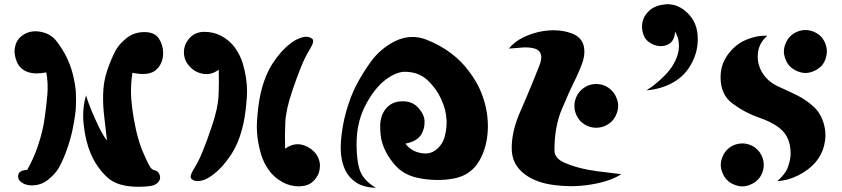

<svg xmlns="http://www.w3.org/2000/svg" viewBox="-20 -898 4037 921"><path d="M110.4 -83Q142.6 -138.7 164.1 -205.1Q186.5 -272.5 194.3 -333Q202.1 -386.7 207 -442.4Q211.9 -498 202.1 -550.8Q178.7 -545.9 154.3 -545.9Q128.9 -545.9 107.4 -554.7Q70.3 -571.3 58.6 -607.4Q49.8 -630.9 49.8 -652.3Q49.8 -664.1 52.7 -674.8Q60.5 -712.9 95.7 -733.4Q120.1 -748 149.4 -748Q163.1 -748 176.8 -745.1Q225.6 -735.4 252.9 -698.2Q280.3 -662.1 298.8 -625Q318.4 -585 329.1 -543Q339.8 -501 343.8 -458Q344.7 -437.5 344.7 -417Q344.7 -391.6 342.8 -367.2Q337.9 -322.3 328.1 -276.4Q318.4 -230.5 301.8 -183.6Q286.1 -136.7 262.7 -93.8Q245.1 -63.5 210.9 -36.1Q176.8 -8.8 133.8 -8.8Q132.8 -8.8 130.9 -8.8Q119.1 -8.8 108.4 -11.7Q97.7 -14.6 88.9 -19.5Q63.5 -34.2 67.4 -57.6Q70.3 -81.1 110.4 -83ZM615.2 -548.8Q607.4 -498 608.4 -450.2Q609.4 -402.3 622.1 -327.1Q631.8 -271.5 643.6 -232.4Q654.3 -192.4 670.9 -157.2Q683.6 -127 695.3 -105.5Q706.1 -84 721.7 -81.1Q734.4 -79.1 741.2 -68.4Q748 -57.6 748 -45.9Q748 -29.3 729.5 -15.6Q710.9 -2 644.5 -2Q542 -2 494.1 -47.9Q445.3 -92.8 416 -159.2Q389.6 -221.7 381.8 -297.9Q378.9 -321.3 378.9 -342.8Q378.9 -394.5 392.6 -440.4Q397.5 -424.8 404.3 -405.3Q412.1 -385.7 419.9 -365.2Q436.5 -326.2 455.1 -287.1Q474.6 -248 493.2 -223.6Q487.3 -280.3 480.5 -334Q473.6 -387.7 474.6 -442.4Q475.6 -503.9 493.2 -556.6Q510.7 -610.4 534.2 -655.3Q552.7 -688.5 587.9 -715.8Q623 -744.1 672.9 -744.1Q721.7 -744.1 742.2 -712.9Q762.7 -681.6 762.7 -643.6Q762.7 -594.7 729.5 -563.5Q695.3 -532.2 615.2 -548.8Z M1029.3 -563.5Q993.2 -537.1 955.1 -543.9Q917 -549.8 890.6 -578.1Q865.2 -604.5 862.3 -640.6Q862.3 -644.5 862.3 -648.4Q862.3 -680.7 881.8 -706.1Q908.2 -743.2 955.1 -745.1Q958 -745.1 961.9 -745.1Q1003.9 -745.1 1040 -726.6Q1082 -704.1 1107.4 -668.9Q1132.8 -632.8 1144.5 -593.8Q1165 -524.4 1165 -460.9Q1165 -446.3 1164.1 -433.6Q1159.2 -357.4 1147.5 -304.7Q1127.9 -215.8 1087.9 -155.3Q1047.9 -94.7 1005.9 -63.5Q984.4 -45.9 963.9 -37.1Q943.4 -29.3 927.7 -29.3Q912.1 -29.3 899.4 -39.1Q885.7 -48.8 911.1 -89.8Q934.6 -127 953.1 -174.8Q972.7 -221.7 996.1 -292Q1025.4 -377.9 1028.3 -438.5Q1031.2 -499 1029.3 -563.5ZM1347.7 -184.6Q1383.8 -210.9 1421.9 -205.1Q1459 -198.2 1486.3 -170.9Q1511.7 -144.5 1514.6 -108.4Q1514.6 -104.5 1514.6 -100.6Q1514.6 -68.4 1495.1 -43Q1468.8 -5.9 1421.9 -4.9Q1418.9 -3.9 1416 -3.9Q1373 -3.9 1336.9 -23.4Q1294.9 -45.9 1269.5 -82Q1244.1 -118.2 1232.4 -157.2Q1211.9 -226.6 1211.9 -290Q1211.9 -303.7 1212.9 -317.4Q1217.8 -393.6 1229.5 -446.3Q1249 -534.2 1289.1 -595.7Q1329.1 -656.2 1371.1 -687.5Q1392.6 -705.1 1413.1 -712.9Q1433.6 -721.7 1449.2 -721.7Q1464.8 -721.7 1477.5 -711.9Q1491.2 -702.1 1465.8 -661.1Q1442.4 -623 1423.8 -576.2Q1404.3 -528.3 1380.9 -459Q1351.6 -372.1 1348.6 -311.5Q1345.7 -251 1347.7 -184.6Z M1783.2 2.9Q1723.6 1 1688.5 -22.5Q1653.3 -45.9 1635.7 -83Q1614.3 -129.9 1614.3 -188.5Q1614.3 -203.1 1615.2 -217.8Q1621.1 -293.9 1640.6 -363.3Q1651.4 -400.4 1663.1 -431.6Q1675.8 -462.9 1686.5 -484.4Q1715.8 -542 1759.8 -603.5Q1804.7 -664.1 1872.1 -699.2Q1915 -720.7 1958 -720.7Q1989.3 -720.7 2019.5 -710Q2091.8 -682.6 2147.5 -639.6Q2194.3 -603.5 2227.5 -558.6Q2261.7 -514.6 2283.2 -466.8Q2320.3 -380.9 2320.3 -293.9Q2320.3 -290 2320.3 -286.1Q2318.4 -194.3 2279.3 -127Q2239.3 -57.6 2158.2 -42Q2077.1 -26.4 1987.3 -43.9Q1915 -58.6 1873 -108.4Q1830.1 -158.2 1813.5 -212.9Q1803.7 -245.1 1803.7 -293Q1803.7 -339.8 1828.1 -373Q1841.8 -391.6 1863.3 -402.3Q1885.7 -413.1 1918 -412.1Q1961.9 -410.2 1988.3 -378.9Q2015.6 -347.7 2016.6 -316.4Q2017.6 -277.3 1998 -249Q1978.5 -219.7 1924.8 -209Q1953.1 -171.9 1998 -164.1Q2043 -155.3 2073.2 -180.7Q2104.5 -206.1 2114.3 -247.1Q2124 -287.1 2122.1 -321.3Q2121.1 -342.8 2115.2 -370.1Q2108.4 -396.5 2095.7 -423.8Q2073.2 -473.6 2030.3 -513.7Q1987.3 -553.7 1920.9 -553.7Q1898.4 -553.7 1871.1 -541Q1843.8 -528.3 1816.4 -504.9Q1766.6 -460.9 1728.5 -383.8Q1690.4 -305.7 1690.4 -206.1Q1690.4 -123 1708 -76.2Q1726.6 -30.3 1783.2 2.9Z M2434.6 -187.5Q2434.6 -265.6 2471.7 -353.5Q2509.8 -440.4 2543 -522.5Q2551.8 -543 2566.4 -581.1Q2582 -618.2 2573.2 -640.6Q2568.4 -653.3 2557.6 -659.2Q2546.9 -666 2532.2 -668Q2504.9 -672.9 2472.7 -668.9Q2441.4 -666 2420.9 -665Q2447.3 -698.2 2492.2 -719.7Q2537.1 -741.2 2585.9 -749Q2611.3 -752.9 2635.7 -752.9Q2680.7 -752.9 2721.7 -738.3Q2783.2 -715.8 2783.2 -651.4Q2783.2 -622.1 2771.5 -590.8Q2759.8 -559.6 2743.2 -524.4Q2710.9 -460 2675.8 -376Q2639.6 -292 2639.6 -176.8Q2639.6 -137.7 2690.4 -116.2Q2741.2 -94.7 2804.7 -83Q2847.7 -75.2 2888.7 -71.3Q2930.7 -66.4 2960 -62.5Q2933.6 -44.9 2895.5 -32.2Q2857.4 -19.5 2813.5 -12.7Q2766.6 -4.9 2717.8 -4.9Q2680.7 -4.9 2643.6 -9.8Q2554.7 -19.5 2498 -61.5Q2468.8 -83 2451.2 -114.3Q2434.6 -145.5 2434.6 -187.5ZM2945.3 -389.6Q2945.3 -410.2 2936.5 -429.7Q2928.7 -450.2 2914.1 -463.9Q2900.4 -478.5 2879.9 -487.3Q2860.4 -495.1 2839.8 -495.1Q2820.3 -495.1 2799.8 -487.3Q2780.3 -478.5 2765.6 -463.9Q2752 -450.2 2743.2 -429.7Q2735.4 -410.2 2735.4 -389.6Q2735.4 -370.1 2743.2 -349.6Q2752 -330.1 2765.6 -315.4Q2780.3 -301.8 2799.8 -293Q2820.3 -285.2 2839.8 -285.2Q2860.4 -285.2 2879.9 -293Q2900.4 -301.8 2914.1 -315.4Q2928.7 -330.1 2936.5 -349.6Q2945.3 -370.1 2945.3 -389.6Z M3081.1 -464.8Q3124 -491.2 3168 -535.2Q3211.9 -579.1 3229.5 -631.8Q3238.3 -659.2 3236.3 -688.5Q3235.4 -717.8 3217.8 -747.1Q3217.8 -728.5 3211.9 -714.8Q3206.1 -701.2 3196.3 -692.4Q3185.5 -683.6 3171.9 -679.7Q3158.2 -675.8 3143.6 -676.8Q3117.2 -678.7 3092.8 -696.3Q3068.4 -713.9 3062.5 -746.1Q3059.6 -758.8 3059.6 -770.5Q3059.6 -782.2 3062.5 -793.9Q3067.4 -815.4 3080.1 -831.1Q3109.4 -870.1 3164.1 -876Q3173.8 -877.9 3182.6 -877.9Q3226.6 -877 3261.7 -849.6Q3320.3 -804.7 3326.2 -731.4Q3327.1 -720.7 3327.1 -710.9Q3327.1 -649.4 3298.8 -596.7Q3267.6 -535.2 3208 -502Q3149.4 -469.7 3081.1 -464.8Z M3640.6 -543Q3667 -503.9 3714.8 -482.4Q3762.7 -460.9 3802.7 -441.4Q3850.6 -417 3886.7 -382.8Q3921.9 -347.7 3934.6 -293Q3939.5 -272.5 3939.5 -251Q3939.5 -226.6 3933.6 -201.2Q3921.9 -154.3 3891.6 -119.1Q3859.4 -82 3808.6 -56.6Q3757.8 -31.2 3709 -29.3Q3749 -64.5 3760.7 -99.6Q3772.5 -134.8 3772.5 -161.1Q3772.5 -226.6 3738.3 -265.6Q3704.1 -304.7 3623 -333Q3552.7 -357.4 3495.1 -400.4Q3436.5 -442.4 3436.5 -527.3Q3436.5 -563.5 3448.2 -593.8Q3460 -623 3479.5 -646.5Q3514.6 -690.4 3566.4 -710Q3609.4 -726.6 3645.5 -726.6Q3653.3 -726.6 3661.1 -726.6Q3619.1 -691.4 3615.2 -638.7Q3611.3 -586.9 3640.6 -543ZM3643.6 -107.4Q3643.6 -127 3635.7 -146.5Q3627.9 -166 3613.3 -179.7Q3599.6 -194.3 3580.1 -202.1Q3560.5 -210 3541 -210Q3521.5 -210 3501 -202.1Q3481.4 -194.3 3467.8 -179.7Q3454.1 -166 3446.3 -146.5Q3437.5 -127 3437.5 -107.4Q3437.5 -86.9 3446.3 -67.4Q3454.1 -47.9 3467.8 -34.2Q3481.4 -20.5 3501 -12.7Q3521.5 -3.9 3541 -3.9Q3560.5 -3.9 3580.1 -12.7Q3599.6 -20.5 3613.3 -34.2Q3627.9 -47.9 3635.7 -67.4Q3643.6 -86.9 3643.6 -107.4ZM3946.3 -651.4Q3946.3 -670.9 3938.5 -690.4Q3930.7 -710 3917 -723.6Q3902.3 -738.3 3882.8 -746.1Q3863.3 -753.9 3843.8 -753.9Q3824.2 -753.9 3804.7 -746.1Q3785.2 -738.3 3770.5 -723.6Q3756.8 -710 3749 -690.4Q3740.2 -670.9 3740.2 -651.4Q3740.2 -631.8 3749 -611.3Q3756.8 -591.8 3770.5 -578.1Q3785.2 -564.5 3804.7 -556.6Q3824.2 -547.9 3843.8 -547.9Q3863.3 -547.9 3882.8 -556.6Q3902.3 -564.5 3917 -578.1Q3930.7 -591.8 3938.5 -611.3Q3946.3 -631.8 3946.3 -651.4Z"/></svg>

Font: MahoPreGreeks
Style: Regular
Weight: 400
Designer: ABC, Toei Animation
Foundry: Ishotihadus
Version: Version 1.00